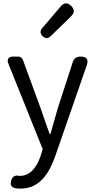

<svg xmlns="http://www.w3.org/2000/svg" viewBox="-20 -876 561 1130"><path d="M406 -248 491 -493C502 -527 490 -543 454 -543C431 -543 415 -532 408 -510L321 -242C307 -193 291 -138 277 -88H272C253 -139 235 -194 218 -242L115 -523C111 -535 100 -543 87 -543H60H57C30 -543 19 -527 29 -502L231 1L219 42C196 109 158 159 97 159C96 159 95 159 93 159C67 153 51 164 45 190C40 212 46 225 67 231C77 233 89 234 101 234C209 234 266 152 304 46ZM287 -779 228 -710C215 -694 216 -678 231 -663C247 -648 263 -648 278 -663L343 -726L398 -780C420 -801 420 -821 398 -842C376 -862 356 -861 337 -838Z"/></svg>

Font: GenSenRounded2 TW R
Style: Regular
Weight: 400
Version: Version 2.100;PS 2.1;hotconv 16.6.51;makeotf.lib2.5.65220 DE